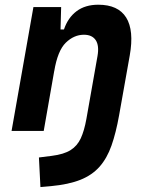

<svg xmlns="http://www.w3.org/2000/svg" viewBox="-20 -547 626 802"><path d="M148.9 234.4 142.6 110.8 196.3 104Q246.6 97.7 274.7 80.1Q302.7 62.5 317.4 30.8Q332 -1 340.8 -49.8L387.2 -312.5Q395 -356.4 379.9 -379.2Q364.7 -401.9 330.6 -401.9Q289.1 -401.9 254.9 -368.7Q220.7 -335.4 206.5 -249.5V-250.5L162.6 0H28.3L119.6 -517.6H235.4L232.9 -423.8H247.1Q263.7 -473.1 299.8 -500.2Q335.9 -527.3 390.6 -527.3Q473.6 -527.3 507.1 -473.6Q540.5 -419.9 522 -315.4L477.5 -65.4Q464.4 7.8 445.8 60.8Q427.2 113.8 396 149.2Q364.7 184.6 315.7 204.1Q266.6 223.6 192.9 230.5Z"/></svg>

Font: Cascadia Code PL
Style: Bold Italic
Weight: 700
Italic angle: -10°
Monospace: yes
Designer: Aaron Bell
Foundry: Saja Typeworks
Version: Version 2404.023; ttfautohint (v1.8.4)